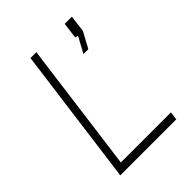

<svg xmlns="http://www.w3.org/2000/svg" viewBox="-205 -836 948 948"><g transform="rotate(-45 269.0 -361.5)"><path d="M173 -723 77 0H468L474 -43H124L214 -723ZM372 -552H406L451 -635L462 -723H412L401 -639L417 -635Z"/></g></svg>

Font: United Sans Thin
Style: Italic
Weight: 100
Italic angle: -8°
Designer: Pablo Impallari, Rodrigo Fuenzalida (Modified by Dan O. Williams)
Version: Version 1.000;PS 001.000;hotconv 1.0.88;makeotf.lib2.5.64775